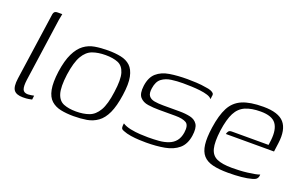

<svg xmlns="http://www.w3.org/2000/svg" viewBox="-66 -781 1687 1064"><g transform="rotate(20 777.0 -249.0)"><path d="M106 3Q67 3 52.5 -16.5Q38 -36 45 -86L101 -477Q102 -487 104.5 -493Q107 -499 112 -502Q117 -505 127 -505H154Q154 -504 152 -494.5Q150 -485 147 -468L94 -95Q89 -57 95.5 -39.5Q102 -22 127 -22Q133 -22 145.5 -24Q158 -26 162 -27L159 -3Q153 -2 140.5 0.5Q128 3 106 3Z M405 5Q363 5 329.5 -2Q296 -9 273 -29.5Q250 -50 242 -91Q234 -132 243 -199Q253 -267 273 -308Q293 -349 321 -370Q349 -391 384.5 -397Q420 -403 462 -403Q504 -403 538 -396Q572 -389 594 -368.5Q616 -348 624.5 -307.5Q633 -267 623 -199Q613 -130 594 -89Q575 -48 546.5 -27.5Q518 -7 482.5 -1Q447 5 405 5ZM409 -24Q453 -24 486 -36Q519 -48 541 -85.5Q563 -123 573 -199Q584 -275 572.5 -312.5Q561 -350 531.5 -362Q502 -374 458 -374Q414 -374 381 -362Q348 -350 326 -312.5Q304 -275 293 -199Q283 -123 294.5 -85.5Q306 -48 336 -36Q366 -24 409 -24Z M833 5Q818 5 793 4Q768 3 742 -1Q716 -5 697 -13Q689 -16 685 -19.5Q681 -23 680.5 -31Q680 -39 682 -53Q700 -41 729 -35Q758 -29 787 -27.5Q816 -26 834 -26Q868 -26 898 -28.5Q928 -31 953 -40.5Q978 -50 993.5 -69Q1009 -88 1014 -119Q1021 -165 999.5 -177.5Q978 -190 936 -190H839Q805 -190 774 -194.5Q743 -199 725.5 -219Q708 -239 714 -286Q721 -338 750 -363.5Q779 -389 825 -396.5Q871 -404 930 -404Q952 -404 982.5 -402.5Q1013 -401 1040 -396Q1058 -394 1069.5 -389.5Q1081 -385 1086.5 -379Q1092 -373 1089 -361L1087 -343Q1079 -354 1060 -360Q1041 -366 1016 -369Q991 -372 964 -373Q937 -374 914 -374Q879 -374 846 -369.5Q813 -365 790 -347.5Q767 -330 761 -289Q756 -258 767 -243.5Q778 -229 800.5 -225Q823 -221 852 -221H948Q985 -221 1013 -214.5Q1041 -208 1055 -186.5Q1069 -165 1062 -118Q1054 -66 1022.5 -39.5Q991 -13 942 -4Q893 5 833 5Z M1318 7Q1263 7 1226.5 -2Q1190 -11 1170 -33.5Q1150 -56 1145 -96Q1140 -136 1149 -198Q1160 -274 1183.5 -319Q1207 -364 1253 -384Q1299 -404 1378 -404Q1467 -404 1501 -364.5Q1535 -325 1524 -243L1517 -191H1233Q1235 -201 1240.5 -208Q1246 -215 1260 -215H1476L1480 -245Q1487 -310 1463 -342Q1439 -374 1373 -374Q1318 -374 1282.5 -358.5Q1247 -343 1227.5 -305.5Q1208 -268 1198 -198Q1189 -128 1198.5 -91Q1208 -54 1239.5 -40Q1271 -26 1328 -26Q1348 -26 1371.5 -27Q1395 -28 1419 -31Q1443 -34 1461.5 -37.5Q1480 -41 1489 -45L1488 -35Q1487 -27 1480.5 -19.5Q1474 -12 1455 -7Q1430 0 1395 3.5Q1360 7 1318 7Z"/></g></svg>

Font: Genos Thin Light
Style: Italic
Weight: 300
Italic angle: -8°
Version: Version 1.010